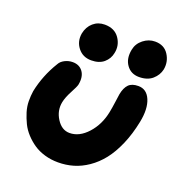

<svg xmlns="http://www.w3.org/2000/svg" viewBox="-129 -833 877 933"><g transform="rotate(20 309.5 -366.5)"><path d="M500 -534.2Q458 -534.2 435.1 -566.4Q412.1 -598.6 421.9 -647Q428.2 -679.7 455.6 -701.4Q482.9 -723.1 516.1 -723.1Q563 -723.1 585.9 -687.5Q608.9 -651.9 601.1 -609.9Q594.2 -578.6 568.6 -556.4Q543 -534.2 500 -534.2ZM253.9 -530.8Q210.4 -530.8 185.1 -563Q159.7 -595.2 167 -638.2Q174.3 -674.3 199 -695.6Q223.6 -716.8 257.8 -716.8Q309.1 -716.8 333.7 -680.9Q358.4 -645 349.1 -603Q343.3 -572.3 319.1 -551.5Q294.9 -530.8 253.9 -530.8ZM272 -9.8Q235.4 -9.8 202.9 -19.3Q170.4 -28.8 145.8 -45.4Q121.1 -62 100.3 -84.5Q79.6 -106.9 67.1 -132.6Q54.7 -158.2 46.1 -186Q37.6 -213.9 37.4 -241.2Q37.1 -268.6 41 -293.9Q58.6 -379.9 106 -457Q114.3 -472.7 133.3 -482.4Q152.3 -492.2 173.8 -492.2Q209 -492.2 227.1 -466.6Q245.1 -440.9 236.8 -398.9Q234.4 -387.7 215.8 -353Q197.3 -318.4 191.9 -292Q182.6 -246.1 209 -204.6Q235.4 -163.1 275.9 -163.1Q326.2 -163.1 368.7 -210Q411.1 -256.8 424.8 -325.2Q429.7 -349.6 433.8 -380.6Q438 -411.6 439.9 -423.8Q446.8 -458.5 463.4 -475.3Q480 -492.2 513.2 -492.2Q556.6 -492.2 575.4 -447.5Q594.2 -402.8 580.1 -332Q566.4 -263.7 542.7 -209.2Q519 -154.8 489.7 -117.9Q460.4 -81.1 424.3 -56.4Q388.2 -31.7 350.6 -20.8Q313 -9.8 272 -9.8Z"/></g></svg>

Font: Shantell Sans Irregular
Style: Bold Italic
Weight: 700
Italic angle: -11.31°
Designer: Stephen Nixon, Anya Danilova, Shantell Martin
Foundry: Arrow Type
Version: Version 1.006;[9816181b4]